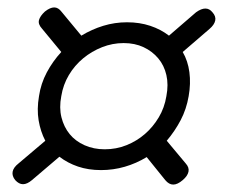

<svg xmlns="http://www.w3.org/2000/svg" viewBox="-20 -632 640 517"><path d="M480 -192Q490 -181 487.5 -169.5Q485 -158 472 -147Q458 -135 446.5 -135Q435 -135 425 -147L375 -209Q347 -192 316 -183Q285 -174 252 -174Q218 -174 190 -183.5Q162 -193 140 -210L66 -147Q53 -136 42 -136Q31 -136 21 -147Q12 -158 14 -169.5Q16 -181 30 -192L102 -253Q89 -278 84 -308Q79 -338 85 -373Q90 -407 106 -437Q122 -467 145 -492L93 -555Q82 -567 85 -578Q88 -589 101 -601Q115 -612 126 -612Q137 -612 146 -600L199 -536Q227 -553 258 -562.5Q289 -572 322 -572Q356 -572 384.5 -562.5Q413 -553 435 -536L508 -599Q522 -609 533 -609Q544 -609 552 -599Q562 -588 559.5 -576.5Q557 -565 544 -554L472 -492Q486 -468 490 -437.5Q494 -407 488 -373Q482 -338 466.5 -308.5Q451 -279 429 -253ZM262 -230Q293 -230 320.5 -241Q348 -252 370 -271Q392 -290 407.5 -316Q423 -342 428 -373Q434 -404 428 -430Q422 -456 406 -475Q390 -494 366.5 -505Q343 -516 313 -516Q283 -516 255 -505Q227 -494 204 -475Q181 -456 165.5 -430Q150 -404 145 -373Q139 -342 145.5 -316Q152 -290 167.5 -271Q183 -252 207.5 -241Q232 -230 262 -230Z"/></svg>

Font: Maple Mono NL ExtraLight
Style: Italic
Weight: 275
Italic angle: -10°
Monospace: yes
Designer: subframe7536
Version: Version 7.000